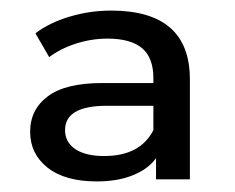

<svg xmlns="http://www.w3.org/2000/svg" viewBox="-20 -767 444 363"><path d="M339 -617V-428H275V-468Q261 -448 232 -436Q203 -424 163 -424Q103 -424 70 -450Q37 -476 37 -518Q37 -560 70.5 -585Q104 -610 173 -610H270V-619Q270 -658 248.5 -676Q227 -694 183 -694Q153 -694 123.5 -684.5Q94 -675 73 -659L47 -704Q73 -724 111.5 -735.5Q150 -747 190 -747Q339 -747 339 -617ZM270 -521V-567H182Q103 -567 103 -521Q103 -498 122.5 -485Q142 -472 177 -472Q245 -472 270 -521Z"/></svg>

Font: CMG Sans Medium
Style: Regular
Weight: 500
Designer: Julieta Ulanovsky
Foundry: Julieta Ulanovsky
Version: Version 7.200